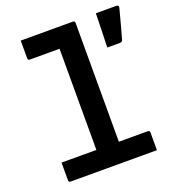

<svg xmlns="http://www.w3.org/2000/svg" viewBox="-136 -856 876 963"><g transform="rotate(-20 302.5 -375.0)"><path d="M66 -105H252V-645H94Q83 -645 83 -656V-750H361Q372 -750 372 -739V-105H526Q537 -105 537 -94V0H77Q66 0 66 -11ZM546 -569H479Q480 -608 481 -634Q482 -660 482.5 -686.5Q483 -713 484 -750H592Q608 -750 604 -735Q595 -702 589.5 -680.5Q584 -659 578 -637.5Q572 -616 562 -580Q559 -569 546 -569Z"/></g></svg>

Font: Recursive Mn Lnr St SmB
Style: Regular
Weight: 600
Monospace: yes
Version: Version 1.079;hotconv 1.0.112;makeotfexe 2.5.65598; ttfautoh